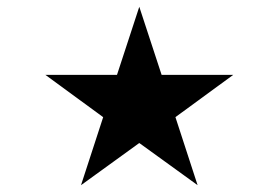

<svg xmlns="http://www.w3.org/2000/svg" viewBox="-20 -728 813 566"><path d="M113.8 -507.3 283.2 -383.3 284.2 -382.3 283.7 -381.3 218.8 -182.1 389.6 -305.7 390.6 -306.2 391.6 -305.7 562.5 -182.1 497.6 -381.3 497.1 -382.3 498 -383.3 667.5 -507.3H457.5H456.5L456.1 -508.3L390.6 -708L325.2 -508.3L324.7 -507.3H323.7Z"/></svg>

Font: Dirooz FD
Style: FD
Weight: 400
Foundry: DejaVu fonts team - Redesigned by Saber Rastikerdar
Version: Version 0.2.1